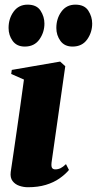

<svg xmlns="http://www.w3.org/2000/svg" viewBox="-20 -774 407 806"><path d="M97 12Q79 12 61.2 6Q43.5 0 32.8 -14Q22 -28 25 -52Q25.5 -56 29 -79Q32.5 -102 38 -140Q43.5 -178 50.5 -226.2Q57.5 -274.5 65.2 -329.2Q73 -384 80.5 -440L27 -463.5L29.5 -480.5L232.5 -515.5L254 -496L196.5 -92.5Q194.5 -74.5 198.8 -68.8Q203 -63 212 -63Q224 -63 234.2 -68Q244.5 -73 257 -85L269.5 -60.5Q253.5 -41.5 229.5 -24.8Q205.5 -8 172.5 2Q139.5 12 97 12ZM84 -578.5Q50.5 -578.5 33.2 -602.2Q16 -626 16 -656.5Q16 -696 37.2 -725.2Q58.5 -754.5 96 -754.5Q134 -754.5 150.2 -729.2Q166.5 -704 166.5 -675Q166.5 -638 145.2 -608.2Q124 -578.5 84 -578.5ZM284.5 -578.5Q251 -578.5 233.8 -602.2Q216.5 -626 216.5 -656.5Q216.5 -696 237.8 -725.2Q259 -754.5 296.5 -754.5Q334.5 -754.5 350.8 -729.2Q367 -704 367 -675Q367 -638 345.8 -608.2Q324.5 -578.5 284.5 -578.5Z"/></svg>

Font: Merriweather 144pt Black
Style: Italic
Weight: 900
Italic angle: -7.8°
Version: Version 2.101